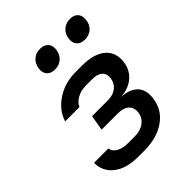

<svg xmlns="http://www.w3.org/2000/svg" viewBox="-219 -907 1039 1039"><g transform="rotate(-45 300.0 -387.5)"><path d="M228 7Q140 7 88.5 -32.5Q37 -72 37 -139H147Q150 -114 175.5 -99Q201 -84 243 -84H293Q337 -84 365.5 -105Q394 -126 399 -160Q404 -195 383 -216Q362 -237 317 -237H193L208 -325H327Q369 -325 394 -344.5Q419 -364 424 -397Q429 -430 410 -448Q391 -466 350 -466H302Q264 -466 234.5 -449.5Q205 -433 195 -408H85Q106 -474 169 -515.5Q232 -557 315 -557H364Q456 -557 501.5 -516.5Q547 -476 536 -406Q528 -354 488.5 -322Q449 -290 389 -288Q459 -284 489 -249.5Q519 -215 509 -154Q498 -80 435 -36.5Q372 7 278 7ZM474 -645Q443 -645 427 -663.5Q411 -682 416 -713Q421 -745 442.5 -763.5Q464 -782 496 -782Q527 -782 542.5 -763.5Q558 -745 553 -713Q549 -682 527.5 -663.5Q506 -645 474 -645ZM245 -645Q214 -645 198 -663.5Q182 -682 187 -713Q192 -745 213.5 -763.5Q235 -782 267 -782Q298 -782 314 -763.5Q330 -745 325 -713Q320 -682 298.5 -663.5Q277 -645 245 -645Z"/></g></svg>

Font: JetBrains Mono NL SemiBold
Style: Italic
Weight: 600
Italic angle: -9°
Monospace: yes
Designer: Philipp Nurullin, Konstantin Bulenkov
Foundry: JetBrains
Version: Version 2.305; ttfautohint (v1.8.4.7-5d5b)